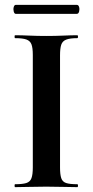

<svg xmlns="http://www.w3.org/2000/svg" viewBox="-20 -770 382 790"><path d="M227 -81Q227 -52 232 -37Q237 -22 252 -17Q267 -12 298 -12Q301 -12 301 -6Q301 0 298 0Q272 0 240 -1Q208 -2 170 -2Q134 -2 101 -1Q68 0 42 0Q40 0 40 -6Q40 -12 42 -12Q73 -12 88.5 -17Q104 -22 109.5 -37Q115 -52 115 -81V-544Q115 -573 109.5 -587.5Q104 -602 88.5 -607.5Q73 -613 42 -613Q40 -613 40 -619Q40 -625 42 -625Q68 -625 101 -623.5Q134 -622 170 -622Q208 -622 240.5 -623.5Q273 -625 298 -625Q301 -625 301 -619Q301 -613 298 -613Q268 -613 252.5 -607Q237 -601 232 -586Q227 -571 227 -542ZM45 -713Q39 -713 36.5 -722.5Q34 -732 36.5 -741Q39 -750 45 -750H296Q303 -750 305.5 -741Q308 -732 305.5 -722.5Q303 -713 296 -713Z"/></svg>

Font: Cormorant Light
Style: Bold
Weight: 700
Version: Version 4.000